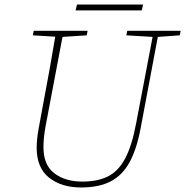

<svg xmlns="http://www.w3.org/2000/svg" viewBox="-20 -813 818 848"><path d="M538 -657 542 -677H778L774 -657L677 -650L601 -246Q584 -155 552.5 -97Q521 -39 469 -12Q417 15 338 15Q251 15 196.5 -28.5Q142 -72 142 -160Q142 -199 151 -247L172 -361Q186 -434 199 -506.5Q212 -579 224 -651L125 -657L129 -677H367L363 -657L256 -650L181 -254Q172 -203 172 -165Q171 -86 219 -48.5Q267 -11 343 -11Q411 -11 457 -34Q503 -57 533 -113.5Q563 -170 582 -272L654 -650ZM314 -767 320 -793H612L606 -767Z"/></svg>

Font: Source Serif Pro ExtraLight
Style: Italic
Weight: 200
Italic angle: -12°
Designer: Frank Grießhammer
Foundry: Adobe Systems Incorporated
Version: Version 3.001;hotconv 1.0.111;makeotfexe 2.5.65597